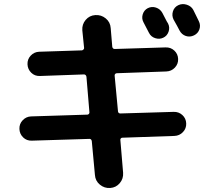

<svg xmlns="http://www.w3.org/2000/svg" viewBox="-20 -852 1040 951"><path d="M711.9 -811.5Q731.4 -821.3 752.4 -814.5Q773.4 -807.6 784.2 -788.1Q789.1 -779.3 797.9 -761.7Q806.6 -744.1 812.5 -735.4Q822.3 -715.8 814.9 -694.8Q807.6 -673.8 788.1 -665Q769.5 -656.2 748.5 -663.1Q727.5 -669.9 717.8 -689.5Q712.9 -698.2 704.1 -715.8Q695.3 -733.4 690.4 -742.2Q680.7 -760.7 687 -781.2Q693.4 -801.8 711.9 -811.5ZM937.5 -802.7Q942.4 -793 951.7 -773.9Q960.9 -754.9 964.8 -747.1Q974.6 -727.5 967.8 -707Q960.9 -686.5 940.9 -676.8Q920.9 -667 900.4 -673.8Q879.9 -680.7 869.1 -701.2Q860.4 -718.8 839.8 -754.9Q830.1 -774.4 836.4 -795.4Q842.8 -816.4 862.8 -826.2Q882.8 -835.9 905.3 -828.6Q927.7 -821.3 937.5 -802.7ZM137.7 -155.3Q112.3 -154.3 94.7 -171.4Q77.1 -188.5 76.2 -213.4Q75.2 -238.3 92.3 -256.3Q109.4 -274.4 133.8 -275.4L413.1 -284.2Q417 -284.2 420.4 -288.1Q423.8 -292 422.9 -295.9L408.2 -471.7Q406.2 -482.4 396.5 -483.4L177.7 -475.6Q152.3 -474.6 134.8 -491.7Q117.2 -508.8 116.2 -533.7Q115.2 -558.6 132.3 -576.7Q149.4 -594.7 173.8 -595.7L384.8 -602.5Q389.6 -602.5 393.6 -606.9Q397.5 -611.3 396.5 -615.2L387.7 -702.1Q385.7 -731.4 404.3 -753.4Q422.9 -775.4 452.1 -777.3Q481.4 -779.3 503.9 -760.7Q526.4 -742.2 528.3 -712.9L536.1 -620.1Q538.1 -609.4 548.8 -609.4L799.8 -617.2Q825.2 -618.2 843.3 -601.6Q861.3 -585 862.3 -560.1Q863.3 -535.2 846.2 -517.1Q829.1 -499 803.7 -498L558.6 -489.3Q553.7 -489.3 550.3 -485.4Q546.9 -481.4 547.9 -476.6L564.5 -299.8Q566.4 -290 576.2 -290L839.8 -297.9Q865.2 -298.8 883.3 -282.2Q901.4 -265.6 902.3 -240.7Q903.3 -215.8 886.2 -197.8Q869.1 -179.7 843.8 -178.7L585.9 -169.9Q581.1 -169.9 578.1 -166Q575.2 -162.1 576.2 -158.2L589.8 3.9Q591.8 33.2 573.2 55.2Q554.7 77.1 525.9 79.1Q497.1 81.1 474.6 62.5Q452.1 43.9 450.2 14.6L434.6 -153.3Q432.6 -164.1 422.9 -164.1Z"/></svg>

Font: Rounded-X Mgen+ 1m bold
Style: Bold
Weight: 700
Designer: [Source Han Sans]
Ryoko NISHIZUKA  (kana & ideographs); Paul D. Hunt (Latin, Greek & Cyrillic); Wenlong ZHANG  (bopomofo
Version: Version 1.059.20150602